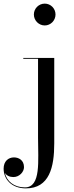

<svg xmlns="http://www.w3.org/2000/svg" viewBox="-96 -780 409 1060"><path d="M91 -700C91 -667 118 -639.5 151 -639.5C184 -639.5 210.5 -667 210.5 -700C210.5 -733 184 -760 151 -760C118 -760 91 -733 91 -700ZM203.5 -460H32.5V-455.5H114V-20C114 107 131.5 254.5 41.5 254.5C-19 254.5 -59 220 -69 174.5C-60 189.5 -42 197.5 -22 197.5C11.5 197.5 36.5 168.5 36.5 143C36.5 103 6 89 -19 89C-49.5 89 -76 110 -76 151C-76 207.5 -34 260 47 260C177 260 203.5 142.5 203.5 11.5Z"/></svg>

Font: Bodoni* 36pt
Style: Regular
Weight: 400
Version: Version 2.3